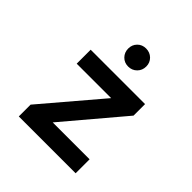

<svg xmlns="http://www.w3.org/2000/svg" viewBox="-193 -861 1001 1001"><g transform="rotate(45 308.0 -360.0)"><path d="M98 0V-87L371 -408H117V-511H518V-426L245 -103H517V0ZM317 -587Q288.5 -587 269.8 -606.3Q251 -625.6 251 -654Q251 -682.2 269.8 -701.1Q288.5 -720 317 -720Q345.5 -720 364.8 -701.1Q384 -682.2 384 -654Q384 -625.6 364.8 -606.3Q345.5 -587 317 -587Z"/></g></svg>

Font: Overpass Mono Light
Style: Regular
Weight: 300
Monospace: yes
Designer: Delve Withrington, Dave Bailey
Foundry: Delve Fonts LLC
Version: Version 4.000